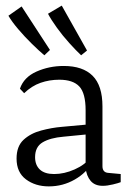

<svg xmlns="http://www.w3.org/2000/svg" viewBox="-20 -656 473 684"><path d="M154 8Q106 8 72.5 -17Q39 -42 39 -91Q39 -135 64 -158Q89 -181 126.5 -191Q164 -201 199 -204L298 -213V-178L206 -169Q159 -165 132 -149Q105 -133 105 -96Q105 -68 122 -52Q139 -36 173 -36Q209 -36 246 -52.5Q283 -69 301 -94L309 -78Q289 -41 246.5 -16.5Q204 8 154 8ZM51 -340Q65 -381 110 -401Q155 -421 207 -421Q275 -421 310 -386Q345 -351 345 -277V-64Q345 -41 367 -40L410 -36V-7Q403 -4 382.5 1Q362 6 346 6Q318 6 303 -11.5Q288 -29 285 -58V-263Q285 -324 262.5 -348Q240 -372 191 -372Q156 -372 124.5 -361Q93 -350 66 -324ZM290 -476 269 -459Q251 -476 227 -502.5Q203 -529 182.5 -557.5Q162 -586 151 -607L200 -636ZM158 -478 138 -459Q119 -475 93.5 -500Q68 -525 45 -552Q22 -579 10 -600L57 -633Z"/></svg>

Font: Rasa Light
Style: Regular
Weight: 300
Designer: Anna Giedrys (Yrsa+Rasa design), David Brezina (Yrsa art-direction, Rasa art-direction, design)
Foundry: Rosetta Type Foundry
Version: Version 2.004